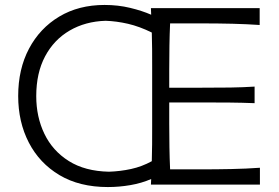

<svg xmlns="http://www.w3.org/2000/svg" viewBox="-20 -746 1129 776"><path d="M416 10Q301.5 10 220.5 -38.2Q139.5 -86.5 96.5 -169.8Q53.5 -253 53.5 -358Q53.5 -466.5 97.2 -549.2Q141 -632 219.5 -679Q298 -726 402.5 -726Q457.5 -726 506 -714.2Q554.5 -702.5 591 -686.5Q590.5 -699.5 590 -713H1029.5V-645Q978.5 -648.5 920.2 -650Q862 -651.5 782.5 -651.5H667.5Q665.5 -606.5 664.8 -561.8Q664 -517 664 -465.5V-391.5H790Q860 -391.5 910.8 -392.2Q961.5 -393 1009 -396V-329Q959 -331 908.5 -331.5Q858 -332 789.5 -332H664V-246.5Q664 -195.5 664.8 -151Q665.5 -106.5 667.5 -61.5H789Q855.5 -61.5 915.2 -62.8Q975 -64 1030.5 -68V0H590Q590.5 -11.5 591 -22.5Q552 -5.5 506.8 2.2Q461.5 10 416 10ZM126.5 -357.5Q126.5 -273.5 159.5 -205Q192.5 -136.5 258 -95.2Q323.5 -54 420.5 -52Q466 -53.5 509.8 -63Q553.5 -72.5 593.5 -94.5Q594.5 -128 594.8 -162.8Q595 -197.5 595 -236.5V-475Q595 -513 594.8 -547.2Q594.5 -581.5 593.5 -614.5Q544 -639 497.5 -649.8Q451 -660.5 407 -662Q325 -659.5 261.5 -622.5Q198 -585.5 162.2 -518.2Q126.5 -451 126.5 -357.5Z"/></svg>

Font: Commissioner Flair Light
Style: Regular
Weight: 300
Designer: Kostas Bartsokas
Foundry: Kostas Bartsokas
Version: Version 1.000; ttfautohint (v1.8.3)